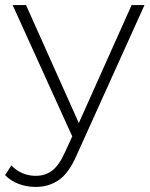

<svg xmlns="http://www.w3.org/2000/svg" viewBox="-47 -542 595 760"><path d="M94 198Q59 198 27 186Q-5 174 -27 151L-2 113Q38 154 95 154Q131 154 158.5 134Q186 114 210 61L239 -2L3 -522H56L265 -55L474 -522H525L257 71Q226 143 186 170.5Q146 198 94 198Z"/></svg>

Font: Montserrat Light
Style: Regular
Weight: 300
Designer: Julieta Ulanovsky
Foundry: Julieta Ulanovsky
Version: Version 9.000; ttfautohint (v1.8.4.7-5d5b)